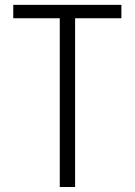

<svg xmlns="http://www.w3.org/2000/svg" viewBox="-20 -750 540 770"><path d="M219.7 0V-676.8H33.2V-730.5H466.8V-676.8H281.2V0Z"/></svg>

Font: Gen Shin Gothic Monospace Light
Style: Regular
Weight: 300
Designer: [Source Han Sans]
Ryoko NISHIZUKA  (kana & ideographs); Paul D. Hunt (Latin, Greek & Cyrillic); Wenlong ZHANG  (bopomofo
Version: Version 1.002.20150607